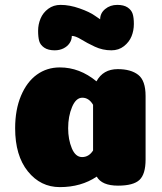

<svg xmlns="http://www.w3.org/2000/svg" viewBox="-20 -760 664 786"><path d="M225 6Q146 6 94 -58.5Q42 -123 42 -235Q42 -311 66 -368Q90 -425 131 -454.5Q172 -484 225 -484Q306 -484 375 -427Q402 -477 462 -477Q516 -477 546 -453.5Q576 -430 576 -367V-107Q576 -47 551 -23.5Q526 0 463 0Q397 0 376 -37Q312 6 225 6ZM361 -331Q344 -360 317 -360Q291 -360 275 -322Q259 -284 259 -235Q259 -189 274 -153Q289 -117 316 -117Q344 -117 361 -144ZM274 -613Q274 -597 265 -583.5Q256 -570 240 -562Q224 -554 204 -554Q177 -554 161 -565Q145 -576 140.5 -592Q136 -608 136 -634Q136 -660 146 -684Q156 -708 177.5 -724Q199 -740 228 -740Q265 -740 306 -725.5Q347 -711 368 -696L390 -681Q390 -706 410.5 -723Q431 -740 460 -740Q487 -740 502.5 -729.5Q518 -719 523 -703.5Q528 -688 528 -662Q528 -635 518.5 -611.5Q509 -588 487.5 -571Q466 -554 436 -554Q400 -554 368 -569Q336 -584 312.5 -598.5Q289 -613 274 -613Z"/></svg>

Font: Coiny 2.0
Style: Regular
Weight: 400
Version: Version 1.001 July 11, 2018